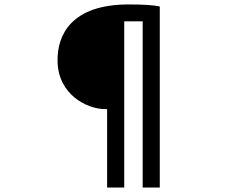

<svg xmlns="http://www.w3.org/2000/svg" viewBox="-20 -788 1040 864"><path d="M462 56H539V-692H622V56H699V-759C670 -765 627 -768 559 -768C303 -768 237 -633 239 -513C241 -363 371 -297 453 -297H462Z"/></svg>

Font: Source Han Sans KR Medium
Style: Regular
Weight: 500
Designer: Ryoko NISHIZUKA (kana & ideographs); Paul D. Hunt (Latin, Greek & Cyrillic); Wenlong ZHANG (bopomofo); Sandoll Communica
Foundry: Adobe Systems Incorporated
Version: Version 1.001;PS 1.001;hotconv 1.0.78;makeotf.lib2.5.61930